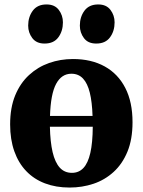

<svg xmlns="http://www.w3.org/2000/svg" viewBox="-20 -831 640 862"><path d="M292.5 11Q231 11 181.8 -7.8Q132.5 -26.5 97.8 -62.8Q63 -99 44.2 -152Q25.5 -205 25.5 -272.5Q25.5 -347.5 48.2 -402.8Q71 -458 110.5 -494.2Q150 -530.5 200.5 -548.2Q251 -566 307.5 -566Q390 -566 450 -532.8Q510 -499.5 542.5 -436.2Q575 -373 575 -282.5Q575 -205.5 552.2 -150.2Q529.5 -95 490 -59Q450.5 -23 399.8 -6Q349 11 292.5 11ZM303 -55Q334 -55 354.5 -76.8Q375 -98.5 385.5 -144.2Q396 -190 396.5 -262H204Q205.5 -194 216.2 -148Q227 -102 248.2 -78.5Q269.5 -55 303 -55ZM204.5 -310.5H395.5Q393.5 -373 383.2 -414.8Q373 -456.5 352.8 -478.2Q332.5 -500 300.5 -500Q256.5 -500 232 -454.5Q207.5 -409 204.5 -310.5ZM179.5 -635.5Q143.5 -635.5 125 -660Q106.5 -684.5 106.5 -716Q106.5 -755 127.2 -783Q148 -811 188.5 -811H189.5Q225.5 -811 244 -786.5Q262.5 -762 262.5 -730.5Q262.5 -691.5 242 -663.5Q221.5 -635.5 180.5 -635.5ZM411.5 -635.5Q375 -635.5 356.8 -660Q338.5 -684.5 338.5 -716Q338.5 -755 359.2 -783Q380 -811 420.5 -811H421.5Q457.5 -811 476 -786.5Q494.5 -762 494.5 -730.5Q494.5 -691.5 474 -663.5Q453.5 -635.5 412.5 -635.5Z"/></svg>

Font: Merriweather 28pt Black
Style: Regular
Weight: 900
Version: Version 2.100